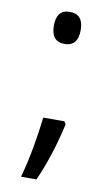

<svg xmlns="http://www.w3.org/2000/svg" viewBox="-80 -589 438 761"><g transform="rotate(10 139.0 -208.5)"><path d="M193 -483Q193 -547 139 -547Q85 -547 85 -483Q85 -418 139 -418Q193 -418 193 -483ZM107 -116Q101 -62 89.5 3.5Q78 69 61 130H123Q170 25 199 -105L192 -116Z"/></g></svg>

Font: Noto Sans Devanagari Extra Condensed
Style: Regular
Weight: 400
Width: 2
Designer: Monotype Design Team
Foundry: Monotype Imaging Inc.
Version: 1.000